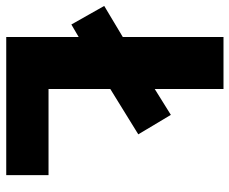

<svg xmlns="http://www.w3.org/2000/svg" viewBox="-88 -672 754 631"><g transform="rotate(90 289.5 -357.0)"><path d="M96 0V-238L55 -214L-6 -322L96 -383V-714H267V-488L352 -541L416 -434L267 -342V-139H550V0Z"/></g></svg>

Font: Noto Sans Thai ExtraBold
Style: Regular
Weight: 800
Version: Version 2.001